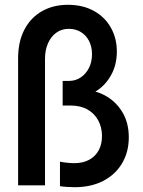

<svg xmlns="http://www.w3.org/2000/svg" viewBox="-20 -780 602 808"><path d="M293.9 7.8Q278.8 7.8 261 6.6Q243.2 5.4 232.4 3.4V-99.6Q246.6 -96.7 263.9 -95Q281.2 -93.3 292 -93.3Q328.6 -93.3 355 -107.4Q381.3 -121.6 395.5 -147.7Q409.7 -173.8 409.2 -210Q408.7 -244.6 393.3 -273.4Q377.9 -302.2 348.4 -319.1Q318.8 -335.9 276.4 -335.9H243.7V-439.5H271Q297.4 -439.5 319.3 -453.9Q341.3 -468.3 354.2 -493.7Q367.2 -519 367.2 -551.8Q367.2 -584 354.5 -608.2Q341.8 -632.3 319.8 -645.5Q297.9 -658.7 269.5 -658.7Q239.3 -658.7 216.8 -642.3Q194.3 -626 181.9 -597.4Q169.4 -568.8 169.4 -532.7V0H56.2V-534.2Q56.2 -605 82.8 -655.5Q109.4 -706.1 156.7 -732.9Q204.1 -759.8 265.6 -759.8Q328.6 -759.8 375 -734.1Q421.4 -708.5 446.5 -663.8Q471.7 -619.1 471.7 -563Q471.7 -508.3 448.5 -465.8Q425.3 -423.3 389.2 -399.4Q353 -375.5 313.5 -377V-402.3Q371.6 -404.3 418.7 -379.9Q465.8 -355.5 493.9 -309.8Q522 -264.2 522 -202.1Q522 -140.6 493.9 -93Q465.8 -45.4 414.6 -18.8Q363.3 7.8 293.9 7.8Z"/></svg>

Font: Reddit Mono SemiBold
Style: Regular
Weight: 600
Monospace: yes
Designer: Stephen Hutchings
Foundry: Reddit
Version: Version 1.014